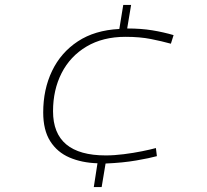

<svg xmlns="http://www.w3.org/2000/svg" viewBox="-20 -657 844 782"><path d="M362 105 377 8Q313 6 263 -15.5Q213 -37 184.5 -82Q156 -127 156 -199Q156 -293 192 -368Q228 -443 297 -488.5Q366 -534 466 -539L482 -637H514L498 -541Q555 -541 600.5 -533.5Q646 -526 687 -514L676 -479Q640 -489 595 -498Q550 -507 491 -507Q399 -507 332.5 -467.5Q266 -428 231 -359.5Q196 -291 196 -204Q196 -24 411 -24Q445 -24 484.5 -29Q524 -34 558.5 -41Q593 -48 615 -54L619 -21Q590 -13 535.5 -3.5Q481 6 410 9L394 105Z"/></svg>

Font: Georama Extended ExtraLight
Style: Italic
Weight: 200
Width: 7
Italic angle: -9°
Designer: Jean-Baptiste Levee
Foundry: Production Type
Version: Version 1.000